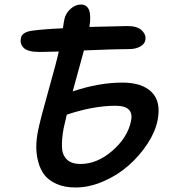

<svg xmlns="http://www.w3.org/2000/svg" viewBox="-20 -808 743 842"><path d="M311 14.2Q263.2 14.2 228.3 -1.2Q193.4 -16.6 174.8 -41Q156.2 -65.4 147.5 -98.9Q138.7 -132.3 139.2 -166Q139.6 -199.7 147 -235.8Q157.7 -287.6 193.1 -413.1Q228.5 -538.6 237.8 -582Q173.3 -580.1 153.8 -580.1Q102.1 -580.1 84.2 -597.7Q66.4 -615.2 71.8 -641.1Q76.2 -666 117.2 -672.9Q163.6 -679.7 255.9 -684.1Q256.8 -692.4 259.3 -706.8Q261.7 -721.2 262.2 -723.1Q267.6 -749 288.8 -768.6Q310.1 -788.1 335 -788.1Q387.7 -788.1 372.1 -689.9Q511.7 -693.8 539.1 -693.8Q582.5 -693.8 602.3 -674.3Q622.1 -654.8 617.2 -631.8Q614.3 -614.3 594.2 -603.5Q574.2 -592.8 547.9 -592.8Q489.7 -592.8 348.1 -586.9Q342.3 -564.5 325 -502.7Q307.6 -440.9 298.8 -407.2Q413.6 -445.8 517.1 -445.8Q603.5 -445.8 645.5 -403.6Q687.5 -361.3 670.9 -279.8Q661.1 -230 626.7 -177.5Q592.3 -125 544.2 -82.5Q496.1 -40 433.8 -12.9Q371.6 14.2 311 14.2ZM258.8 -244.1Q250.5 -197.8 251.7 -163.1Q252.9 -128.4 273.2 -108.6Q293.5 -88.9 333 -88.9Q406.2 -88.9 472.9 -147Q539.6 -205.1 554.2 -275.9Q569.8 -344.2 486.8 -344.2Q389.6 -344.2 272.9 -305.2Q268.1 -286.1 258.8 -244.1Z"/></svg>

Font: Shantell Sans Normal
Style: Italic
Weight: 500
Italic angle: -11.31°
Designer: Stephen Nixon, Anya Danilova, Shantell Martin
Foundry: Arrow Type
Version: Version 1.006;[559af2be0]